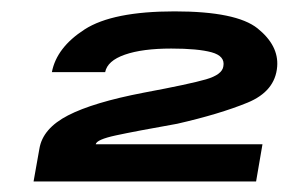

<svg xmlns="http://www.w3.org/2000/svg" viewBox="-20 -702 520 346"><path d="M40.5 -375 51 -434Q57 -470.5 102.5 -494Q148 -517.5 239 -535Q322 -550.5 351.2 -559Q380.5 -567.5 382.5 -582.5Q386 -601 361.2 -607.8Q336.5 -614.5 288.5 -614.5Q236.5 -614.5 205 -603.5Q173.5 -592.5 169.5 -572H73.5Q82 -616.5 132.5 -649Q183 -681.5 294.5 -681.5Q406 -681.5 444.2 -650.8Q482.5 -620 479.5 -582Q476 -537.5 426 -517Q376 -496.5 299.5 -479Q223.5 -465.5 188.8 -458Q154 -450.5 152.5 -442H453L441.5 -375Z"/></svg>

Font: Anybody ExtraExpanded ExtraBold
Style: Italic
Weight: 800
Width: 8
Italic angle: -10°
Designer: Tyler Finck
Foundry: Etcetera Type Company
Version: Version 1.010; ttfautohint (v1.8.3) -l 8 -r 50 -G 200 -x 14 